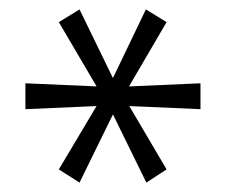

<svg xmlns="http://www.w3.org/2000/svg" viewBox="-20 -748 479 408"><path d="M149 -360 105 -388 189 -529 194 -523 34 -516V-571L194 -564L189 -558L105 -701L149 -728L222 -578H218L290 -728L334 -701L251 -559L246 -564L406 -571V-516L246 -523L251 -529L334 -388L291 -360L218 -509H222Z"/></svg>

Font: Nunitoga
Style: Light
Weight: 300
Designer: Vernon Adams
Foundry: Vernon Adams
Version: Version 1.0